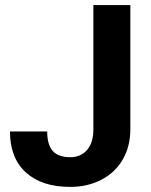

<svg xmlns="http://www.w3.org/2000/svg" viewBox="-20 -731 599 761"><path d="M350.1 -710.9H496.6V-218.8Q496.6 -150.9 466.6 -98.9Q436.5 -46.9 381.8 -18.6Q327.1 9.8 258.3 9.8Q145.5 9.8 82.5 -47.6Q19.5 -105 19.5 -210H167Q167 -157.7 189 -132.8Q210.9 -107.9 258.3 -107.9Q300.3 -107.9 325.2 -136.7Q350.1 -165.5 350.1 -218.8Z"/></svg>

Font: Vazir
Style: Bold
Weight: 700
Designer: Saber Rastikerdar
Foundry: Saber Rastikerdar
Version: Version 30.0.0